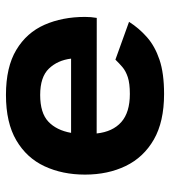

<svg xmlns="http://www.w3.org/2000/svg" viewBox="16 -570 565 638"><g transform="rotate(90 299.0 -250.5)"><path d="M39 -289 423 -288.7Q417.3 -342 385.2 -370.5Q353 -399 291.7 -399Q256.7 -399 236 -392.2Q215.3 -385.3 202.3 -374.2Q189.3 -363 177.7 -351L52 -396.3Q73.3 -429.7 103.2 -456Q133 -482.3 178 -497.5Q223 -512.7 291.7 -512.7Q384 -512.7 443.2 -478.7Q502.3 -444.7 531 -385.3Q559.7 -326 559.7 -250Q559.7 -175 532 -115.5Q504.3 -56 445.8 -21.7Q387.3 12.7 295 12.7Q202.3 12.7 145.2 -21.7Q88 -56 61.8 -115.5Q35.7 -175 35.7 -250Q35.7 -260.7 36.5 -269.8Q37.3 -279 39 -289ZM421 -203.7H174.3Q179.7 -159 207.5 -130Q235.3 -101 295 -101Q354.7 -101 383.5 -128Q412.3 -155 421 -203.7Z"/></g></svg>

Font: Nata Sans
Style: Regular
Weight: 400
Designer: Daniel Uzquiano Cruz
Version: Version 1.001